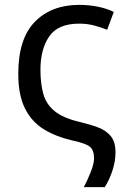

<svg xmlns="http://www.w3.org/2000/svg" viewBox="-20 -566 527 788"><path d="M324 202Q338 176 352 141Q366 106 366 84Q366 50 348.5 36Q331 22 275 10Q210 -5 160.5 -35Q111 -65 83 -120Q55 -175 55 -263Q55 -407 123 -476.5Q191 -546 305 -546Q345 -546 382 -538.5Q419 -531 447 -517L420 -444Q394 -454 366 -461.5Q338 -469 305 -469Q218 -469 182 -416.5Q146 -364 146 -280Q146 -224 157.5 -181.5Q169 -139 203.5 -110.5Q238 -82 305 -66Q348 -56 381.5 -43.5Q415 -31 434.5 -7.5Q454 16 454 59Q454 96 441.5 134Q429 172 410 202Z"/></svg>

Font: Go Noto Kurrent-Regular
Style: Regular
Weight: 400
Designer: Monotype Design Team
Foundry: Monotype Imaging Inc.
Version: Version 2.012; ttfautohint (v1.8.4.7-5d5b)